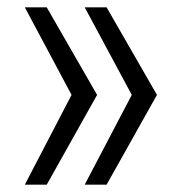

<svg xmlns="http://www.w3.org/2000/svg" viewBox="-20 -531 491 526"><path d="M212 -25 341 -271 212 -511H272L410 -271L272 -25ZM48 -25 176 -271 48 -511H108L246 -271L108 -25Z"/></svg>

Font: Zilla Slab Regular
Style: Regular
Weight: 400
Designer: Typotheque.com
Foundry: Typotheque type foundry
Version: Version 1.0; 2017